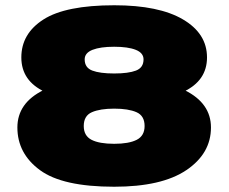

<svg xmlns="http://www.w3.org/2000/svg" viewBox="-20 -701 870 729"><path d="M413.5 8Q594 8 687.5 -55Q781 -118 781 -217Q781 -309 682 -358.2Q583 -407.5 413.5 -407.5Q244 -407.5 145 -358.8Q46 -310 46 -217Q46 -118 131.8 -55Q217.5 8 413.5 8ZM413.5 -155Q357 -155 327.5 -170.2Q298 -185.5 298 -222.5Q298 -261.5 329 -275Q360 -288.5 413.5 -288.5Q467.5 -288.5 498.2 -275Q529 -261.5 529 -222.5Q529 -185.5 499.2 -170.2Q469.5 -155 413.5 -155ZM413.5 -310.5Q587 -310.5 676.5 -352.5Q766 -394.5 766 -483Q766 -573.5 674.8 -627.2Q583.5 -681 414 -681Q229.5 -681 145.2 -627.2Q61 -573.5 61 -483Q61 -393.5 150.8 -352Q240.5 -310.5 413.5 -310.5ZM413.5 -422Q359.5 -422 330.5 -433Q301.5 -444 301.5 -475.5Q301.5 -500 331.2 -511.8Q361 -523.5 413.5 -523.5Q466 -523.5 495.5 -511.8Q525 -500 525 -475.5Q525 -444 496.2 -433Q467.5 -422 413.5 -422Z"/></svg>

Font: Anybody Expanded Black
Style: Regular
Weight: 900
Width: 7
Designer: Tyler Finck
Foundry: Etcetera Type Company
Version: Version 1.113;gftools[0.9.25]